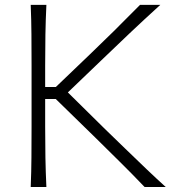

<svg xmlns="http://www.w3.org/2000/svg" viewBox="-20 -752 715 772"><path d="M103.5 0Q106 -62 106.4 -119.1Q106.9 -176.3 106.9 -243.7V-488.3Q106.9 -556.2 106.4 -613.3Q106 -670.4 103.5 -732.4H166.5Q163.6 -670.4 162.6 -613.3Q161.6 -556.2 161.6 -488.3V-402.3H204.6L342.3 -534.2Q390.6 -580.6 437.3 -626.5Q483.9 -672.4 543 -732.4H624.5Q560.5 -674.3 502 -618.9Q443.4 -563.5 386.2 -508.3L252.9 -380.4L401.9 -233.4Q439.9 -196.8 483.6 -154.3Q527.3 -111.8 569.8 -71.3Q612.3 -30.8 646.5 0H561.5Q508.3 -55.7 459.7 -103.5Q411.1 -151.4 364.7 -197.3L204.1 -354H161.6V-243.7Q161.6 -176.3 162.6 -119.1Q163.6 -62 166.5 0Z"/></svg>

Font: Pinar-DS2-FD Light
Style: Regular
Weight: 300
Designer: Amin Abedi
Version: Version 2.000